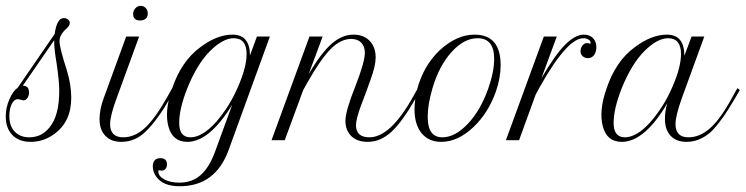

<svg xmlns="http://www.w3.org/2000/svg" viewBox="-60 -487 2590 667"><path d="M46.7 5.8Q5.8 5.8 -17.1 -17.9Q-40 -41.7 -40 -82.5Q-40 -113.3 -27.5 -141.7Q-15 -170.8 1.7 -182.5L130 -369.2Q137.5 -424.2 161.7 -424.2Q170 -424.2 176.2 -419.2Q182.5 -414.2 182.5 -407.5Q182.5 -398.3 171.7 -388.3Q146.7 -366.7 146.7 -344.2Q146.7 -321.7 172.5 -241.7Q187.5 -192.5 187.5 -147.5Q187.5 -63.3 127.5 -20.8Q90.8 5.8 46.7 5.8ZM136.7 -266.7Q128.3 -315.8 128.3 -340.8V-347.5L19.2 -189.2Q40.8 -189.2 40.8 -165.8Q40.8 -154.2 35 -146.2Q29.2 -138.3 20.8 -138.3Q20 -138.3 12.5 -140.4Q5 -142.5 2.5 -142.5Q-10.8 -142.5 -19.2 -125.8Q-27.5 -109.2 -27.5 -83.3Q-27.5 -49.2 -8.8 -29.6Q10 -10 41.7 -10Q85 -10 112.5 -45Q145.8 -85.8 145.8 -171.7Q145.8 -204.2 136.7 -266.7Z M402.5 -438.3V-440Q403.3 -450.8 410.8 -458.8Q418.3 -466.7 428.3 -466.7Q439.2 -466.7 446.2 -459.2Q453.3 -451.7 453.3 -440.8V-439.2Q453.3 -426.7 445 -421.2Q436.7 -415.8 427.5 -415.8Q402.5 -415.8 402.5 -438.3ZM285.8 -73.3Q285.8 -107.5 300.8 -147.5L378.3 -360H423.3L345.8 -147.5Q322.5 -85 322.5 -55.8Q322.5 -10 368.3 -10Q408.3 -10 444.2 -43.3Q480 -76.7 522.5 -152.5L538.3 -180.8L546.7 -174.2L530.8 -146.7Q485.8 -67.5 445.8 -30Q410 5.8 360.8 5.8Q325.8 5.8 305.8 -15.4Q285.8 -36.7 285.8 -73.3Z M734.2 34.2Q688.3 160 564.2 160Q506.7 160 483.3 127.5Q470.8 110 470.8 91.7Q470.8 62.5 497.5 62.5Q520 62.5 520 84.2Q520 93.3 515 99.6Q510 105.8 501.7 105.8Q500 105.8 496.7 105L492.5 104.2Q490 104.2 490 108.3Q490 125 510.8 136.2Q531.7 147.5 562.5 147.5Q607.5 147.5 637.5 120.8Q667.5 94.2 688.3 36.7L746.7 -123.3Q667.5 5.8 590.8 5.8Q539.2 5.8 525 -47.9Q510.8 -101.7 537.5 -178.3Q569.2 -273.3 634.2 -321.7Q693.3 -366.7 747.5 -366.7Q808.3 -366.7 808.3 -294.2L832.5 -360H877.5ZM562.5 -60Q562.5 -10 601.7 -10Q642.5 -10 690 -62.5Q738.3 -118.3 766.7 -185Q796.7 -253.3 796.7 -299.2Q796.7 -354.2 751.7 -354.2Q714.2 -354.2 669.2 -309.2Q625 -265 590.8 -180.8Q562.5 -109.2 562.5 -60Z M929.2 0H883.3L1015 -360H1060.8L1012.5 -230Q1055.8 -303.3 1092.1 -335Q1128.3 -366.7 1168.3 -366.7Q1203.3 -366.7 1224.2 -345Q1245 -323.3 1245 -287.5Q1245 -258.3 1227.5 -210.8Q1206.7 -151.7 1193.3 -118.3Q1176.7 -72.5 1176.7 -52.5Q1176.7 -10 1223.3 -10Q1296.7 -10 1375.8 -152.5L1391.7 -180.8L1400.8 -174.2L1385 -146.7Q1337.5 -64.2 1300.8 -30Q1262.5 5.8 1217.5 5.8Q1180.8 5.8 1160.4 -14.2Q1140 -34.2 1140 -67.5Q1140 -100.8 1174.2 -186.7Q1207.5 -271.7 1207.5 -303.3Q1207.5 -325.8 1195 -338.8Q1182.5 -351.7 1160 -351.7Q1123.3 -351.7 1088.8 -316.7Q1054.2 -281.7 1009.2 -202.5L993.3 -174.2Z M1380 -107.5Q1380 -138.3 1389.2 -176.7Q1410.8 -258.3 1467.5 -312.5Q1526.7 -366.7 1588.3 -366.7Q1679.2 -366.7 1679.2 -260.8Q1679.2 -217.5 1663.3 -170.8Q1636.7 -94.2 1583.3 -44.2Q1530 5.8 1472.5 5.8Q1429.2 5.8 1404.6 -24.2Q1380 -54.2 1380 -107.5ZM1425.8 -80.8Q1425.8 -10 1476.7 -10Q1520.8 -10 1565 -56.7Q1609.2 -103.3 1635.8 -178.3Q1656.7 -237.5 1656.7 -282.5Q1656.7 -354.2 1599.2 -354.2Q1551.7 -354.2 1508.3 -305.8Q1465 -257.5 1442.5 -180.8Q1425.8 -124.2 1425.8 -80.8Z M1989.2 -335Q1991.7 -335 1991.7 -339.2Q1991.7 -345 1984.2 -349.6Q1976.7 -354.2 1966.7 -354.2Q1940 -354.2 1905 -316.7Q1865 -273.3 1815.8 -185.8L1800.8 -158.3L1743.3 0H1697.5L1829.2 -360H1874.2L1820.8 -215Q1868.3 -296.7 1903.3 -331.7Q1938.3 -366.7 1968.3 -366.7Q1988.3 -366.7 2000 -354.6Q2011.7 -342.5 2011.7 -323.3Q2011.7 -306.7 2003.8 -295.8Q1995.8 -285 1982.5 -285Q1971.7 -285 1964.2 -291.7Q1956.7 -298.3 1956.7 -309.2Q1956.7 -320 1963.3 -328.8Q1970 -337.5 1979.2 -337.5L1982.5 -336.7H1985.8Q1987.5 -335 1989.2 -335Z M2100 5.8Q2048.3 5.8 2034.2 -47.9Q2020 -101.7 2046.7 -178.3Q2078.3 -273.3 2143.3 -321.7Q2202.5 -366.7 2256.7 -366.7Q2317.5 -366.7 2317.5 -293.3L2342.5 -360H2386.7L2309.2 -147.5Q2286.7 -85 2286.7 -55.8Q2286.7 -10 2331.7 -10Q2372.5 -10 2409.2 -43.8Q2445.8 -77.5 2485.8 -152.5L2501.7 -180.8L2510 -174.2L2494.2 -146.7Q2446.7 -65 2410 -29.2Q2370.8 5.8 2325 5.8Q2289.2 5.8 2269.6 -15.4Q2250 -36.7 2250 -73.3Q2250 -103.3 2258.3 -128.3Q2179.2 5.8 2100 5.8ZM2071.7 -60Q2071.7 -10 2110.8 -10Q2151.7 -10 2199.2 -62.5Q2247.5 -118.3 2275.8 -185Q2305.8 -253.3 2305.8 -299.2Q2305.8 -354.2 2260.8 -354.2Q2223.3 -354.2 2178.3 -309.2Q2134.2 -265 2100 -180.8Q2071.7 -109.2 2071.7 -60Z"/></svg>

Font: Sirivennela
Style: Regular
Weight: 400
Designer: Appaji Ambarisha Darbha
Foundry: Appaji Ambarisha Darbha
Version: Version 1.00; ttfautohint (v1.8.4.7-5d5b)